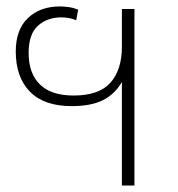

<svg xmlns="http://www.w3.org/2000/svg" viewBox="-20 -576 553 597"><path d="M359 1V-321Q337 -283 300 -264.5Q263 -246 203 -246Q117 -246 73 -291Q29 -336 29 -416Q29 -484 67 -520Q105 -556 166 -556Q179 -556 193.5 -554Q208 -552 223 -546L217 -513Q206 -518 193.5 -520Q181 -522 171 -522Q127 -522 98 -496Q69 -470 69 -411Q69 -348 104 -313.5Q139 -279 209 -279Q288 -279 323.5 -319Q359 -359 359 -431V-548H398V1Z"/></svg>

Font: Noto Sans Thai ExtraLight
Style: Regular
Weight: 200
Designer: Monotype Design Team
Foundry: Monotype Imaging Inc.
Version: Version 2.001; ttfautohint (v1.8.4.7-5d5b)